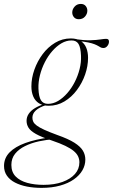

<svg xmlns="http://www.w3.org/2000/svg" viewBox="-100 -694 562 954"><path d="M413.5 -455.5Q406 -455.5 400.8 -458.2Q395.5 -461 388.5 -465.2Q381.5 -469.5 369.8 -474.2Q358 -479 337.8 -483.2Q317.5 -487.5 285 -490L273 -499.5Q319 -493 349.8 -494Q380.5 -495 399 -498Q417.5 -501 427.5 -501Q434.5 -501 438 -497.8Q441.5 -494.5 441.5 -487Q441.5 -482.5 439.8 -477Q438 -471.5 434.2 -466.5Q430.5 -461.5 425.5 -458.5Q420.5 -455.5 413.5 -455.5ZM138.5 -178Q164.5 -178 188.8 -192.5Q213 -207 234.2 -231.2Q255.5 -255.5 271.2 -286.2Q287 -317 295.5 -350.8Q304 -384.5 302.5 -417Q301 -458 290 -475.8Q279 -493.5 255 -493Q229.5 -493 205.2 -478.8Q181 -464.5 159.8 -440.2Q138.5 -416 122.8 -385Q107 -354 98.5 -320.2Q90 -286.5 91 -254Q92.5 -213.5 103.5 -195.8Q114.5 -178 138.5 -178ZM251.5 -503Q282 -503 301 -490.5Q320 -478 328.8 -456.2Q337.5 -434.5 337.5 -406.5Q337.5 -365.5 323 -323.8Q308.5 -282 282.2 -246.8Q256 -211.5 220.2 -190Q184.5 -168.5 142 -168.5Q112.5 -168.5 93.2 -181Q74 -193.5 65 -215.2Q56 -237 56 -264.5Q56 -306 70.8 -347.8Q85.5 -389.5 111.8 -424.8Q138 -460 173.8 -481.5Q209.5 -503 251.5 -503ZM106.5 239.5Q67.5 239.5 34 233Q0.5 226.5 -25.2 213.2Q-51 200 -65.5 179.2Q-80 158.5 -80 130.5Q-80 91.5 -52.5 63.2Q-25 35 26 16.5Q77 -2 147 -11H171V-2.5Q131.5 0 93.5 8.2Q55.5 16.5 24.5 31.8Q-6.5 47 -25 70Q-43.5 93 -43.5 125.5Q-43.5 161 -22.2 182.8Q-1 204.5 35.2 214.5Q71.5 224.5 116.5 224.5Q170.5 224.5 210.5 210Q250.5 195.5 272.5 170.5Q294.5 145.5 294.5 112.5Q294.5 97 288 83Q281.5 69 266.2 56.2Q251 43.5 224.8 30.8Q198.5 18 158.5 4.5Q105.5 -13 78.2 -28.5Q51 -44 41.5 -59.8Q32 -75.5 32 -93.5Q32 -113 43 -129Q54 -145 74 -157Q94 -169 120.5 -177L128.5 -171.5Q95 -161 78 -145.2Q61 -129.5 61 -109Q61 -98.5 65.5 -89Q70 -79.5 82.8 -70Q95.5 -60.5 120 -49.2Q144.5 -38 184 -23.5Q239.5 -4 269.8 15.2Q300 34.5 312 54.8Q324 75 324 99Q324 127 309.5 152.2Q295 177.5 267 197.2Q239 217 198.5 228.2Q158 239.5 106.5 239.5ZM291.5 -598.5Q276 -598.5 267.5 -608.5Q259 -618.5 259 -632Q259 -648 270.8 -661.2Q282.5 -674.5 301.5 -674.5Q317 -674.5 325.5 -664.5Q334 -654.5 334 -641Q334 -625 322.5 -611.8Q311 -598.5 291.5 -598.5Z"/></svg>

Font: Newsreader 60pt ExtraLight
Style: Italic
Weight: 250
Italic angle: -17°
Designer: Hugues Gentile
Foundry: Production Type
Version: Version 1.003